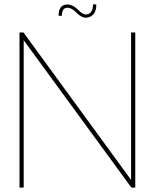

<svg xmlns="http://www.w3.org/2000/svg" viewBox="-20 -854 738 874"><path d="M87.9 -670.9V0H68.8V-706.1H86.9L576.7 -35.2V-706.1H595.7V0H578.1ZM418.5 -834Q418.5 -789.1 388.2 -776.9Q379.9 -773.4 371.1 -773.4Q350.1 -773.4 328.1 -796.4Q306.6 -818.8 286.1 -818.8H285.2Q261.7 -817.4 261.7 -782.2H246.6Q246.6 -828.1 279.3 -833Q282.7 -833.5 286.6 -833.5Q313 -833.5 338.9 -806.2Q356.4 -788.1 372.1 -788.1Q377.4 -788.1 382.8 -790.5Q403.3 -799.3 403.3 -834Z"/></svg>

Font: Fortheenas_01
Style: Regular
Weight: 100
Designer: Situjuh Nazara
Version: Version 1.10 September 8, 2014